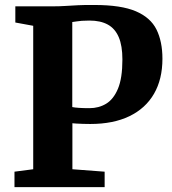

<svg xmlns="http://www.w3.org/2000/svg" viewBox="-20 -769 707 789"><path d="M116.5 -73.5V-663L43 -676.5V-743H200Q224 -743 248 -744.5Q272 -746 300.8 -747.5Q329.5 -749 369 -748.5Q477.5 -748.5 538 -722.8Q598.5 -697 623 -647.8Q647.5 -598.5 647.5 -527.5Q647.5 -443.5 612.8 -383.5Q578 -323.5 511.8 -291.5Q445.5 -259.5 351 -259.5Q336.5 -259.5 321 -260Q305.5 -260.5 293.8 -261.2Q282 -262 277.5 -262.5V-73.5L410 -63.5V0H39.5V-63.5ZM277 -329Q286.5 -327 304 -325.8Q321.5 -324.5 347.5 -324.5Q386 -324.5 416.2 -342.8Q446.5 -361 464.8 -404.5Q483 -448 483 -524.5Q483 -581 468 -616.2Q453 -651.5 423 -668Q393 -684.5 347.5 -684.5Q328.5 -684.5 316 -683.5Q303.5 -682.5 294.8 -681Q286 -679.5 277 -678.5Z"/></svg>

Font: Merriweather ExtraBold
Style: Regular
Weight: 800
Version: Version 2.100